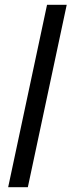

<svg xmlns="http://www.w3.org/2000/svg" viewBox="-20 -780 298 800"><path d="M14 0 176 -760H258L96 0Z"/></svg>

Font: Noto Sans UI SemiCondensed
Style: Italic
Weight: 400
Width: 4
Italic angle: -12°
Designer: Monotype Design Team
Foundry: Monotype Imaging Inc.
Version: Version 1.901